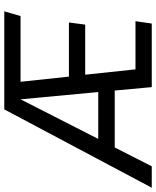

<svg xmlns="http://www.w3.org/2000/svg" viewBox="15 -793 729 897"><g transform="rotate(-90 379.5 -344.5)"><path d="M446 -613 470 -387H723L713 -311H479L504 -76H729L718 0H421L405 -173H139L51 0H-49L317 -689H775L753 -613ZM398 -250 364 -613 179 -250Z"/></g></svg>

Font: FiraGO
Style: Italic
Weight: 400
Italic angle: -8°
Designer: bBox Type GmbH
Foundry: bBox Type GmbH
Version: Version 1.001